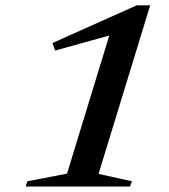

<svg xmlns="http://www.w3.org/2000/svg" viewBox="-20 -696 632 716"><path d="M230 -48.5 387.5 -563.5 185.5 -507.5 175.5 -535.5 489.5 -676H540L347.5 -47.5L472 -20L465 -0.5H76L82 -20Z"/></svg>

Font: Newsreader Text SemiBold
Style: Italic
Weight: 600
Italic angle: -17°
Designer: Hugues Gentile
Foundry: Production Type
Version: Version 1.001